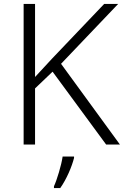

<svg xmlns="http://www.w3.org/2000/svg" viewBox="-20 -827 629 975"><path d="M589 -93 290 -503 580 -807H509L245 -530C215 -498 186 -467 158 -436V-807H100V-93H158V-378L247 -463L519 -93ZM356 -25V-32H298C292 11 269 87 254 119V128H286C318 83 345 19 356 -25Z"/></svg>

Font: Noto Sans Telugu UI Light
Style: Regular
Weight: 300
Designer: Jelle Bosma - Monotype Design Team
Foundry: Monotype Imaging Inc.
Version: Version 2.005